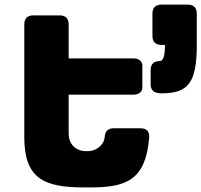

<svg xmlns="http://www.w3.org/2000/svg" viewBox="-20 -817 878 837"><path d="M344.2 0H374C532.7 0 614.7 -32.7 630.4 -217.3C632.8 -244.1 618.2 -257.8 592.8 -257.8H477.1C452.1 -257.8 439 -247.1 436.5 -220.7C432.6 -177.2 389.6 -158.2 366.7 -158.2H351.6C322.3 -158.2 279.3 -177.7 279.3 -236.3V-404.3H561.5C586.9 -404.3 600.6 -418 600.6 -435.5V-531.2C600.6 -548.8 586.9 -562.5 561.5 -562.5H279.3V-710.9C279.3 -736.3 265.6 -750 240.2 -750H125C99.6 -750 85.9 -736.3 85.9 -710.9V-219.2C85.9 -41.5 168 0 344.2 0ZM685.1 -410.2C798.8 -410.2 837.9 -454.1 837.9 -621.1V-757.8C837.9 -783.2 824.2 -796.9 798.8 -796.9H683.6C658.2 -796.9 644.5 -783.2 644.5 -757.8V-660.2C644.5 -634.8 658.2 -621.1 683.6 -621.1H699.2C699.2 -570.3 690.9 -550.8 675.8 -550.8C650.4 -550.8 636.7 -537.1 636.7 -511.7V-449.2C636.7 -423.8 650.4 -410.2 685.1 -410.2Z"/></svg>

Font: Gyrotrope Black
Style: Regular
Weight: 900
Designer: David Moles
Version: Version 1.003;Glyphs 3.3.1 (3343)